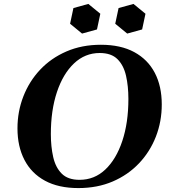

<svg xmlns="http://www.w3.org/2000/svg" viewBox="-20 -943 862 978"><path d="M494 -715Q595 -715 664 -677.5Q733 -640 768.5 -572Q804 -504 804 -411Q804 -324 774 -247Q744 -170 688 -111Q632 -52 554 -18.5Q476 15 379 15Q278 15 209 -22.5Q140 -60 104.5 -128.5Q69 -197 69 -289Q69 -375 99 -452Q129 -529 184.5 -588Q240 -647 318.5 -681Q397 -715 494 -715ZM385 -27Q461 -27 516.5 -79.5Q572 -132 603 -225Q634 -318 634 -439Q634 -504 622 -557Q610 -610 578.5 -641.5Q547 -673 488 -673Q413 -673 357 -620Q301 -567 270 -474Q239 -381 239 -260Q239 -196 251 -143Q263 -90 294.5 -58.5Q326 -27 385 -27ZM430 -923 491 -873 474 -793 398 -772 337 -822 354 -902ZM660 -923 721 -873 704 -793 628 -772 567 -822 584 -902Z"/></svg>

Font: Poltawski Nowy
Style: Bold Italic
Weight: 700
Italic angle: -12°
Designer: Adam Pótawski, Mateusz Machalski, Borys Kosmynka, Ania Wieluska
Foundry: Capitalics.wtf
Version: Version 1.001;gftools[0.9.25]